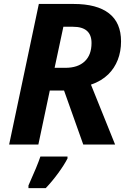

<svg xmlns="http://www.w3.org/2000/svg" viewBox="-20 -734 663 975"><path d="M177.2 -713.9H354Q472.2 -713.9 533.4 -666.3Q594.7 -618.7 594.7 -523.9Q594.7 -472.7 578.1 -430.2Q561.5 -387.7 529.8 -356.4Q494.1 -321.8 441.9 -304.2L564.5 0H402.8L305.2 -274.4H232.9L174.8 0H26.4ZM444.8 -515.6Q444.8 -598.1 350.6 -598.1H301.8L257.3 -389.6H312Q375.5 -389.6 410.2 -422.4Q444.8 -455.1 444.8 -515.6ZM185.1 61H322.8V70.8Q305.7 104 275.1 145.8Q244.6 187.5 212.4 221.2H124.5V208Q169.9 106.9 185.1 61Z"/></svg>

Font: Viking Open Sans
Style: Bold Italic
Weight: 700
Italic angle: -12°
Foundry: Ascender Corporation
Version: Version 2.000